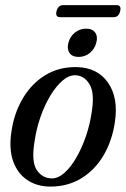

<svg xmlns="http://www.w3.org/2000/svg" viewBox="-20 -698 478 727"><path d="M269.5 -444Q349 -442.5 389 -385Q429 -327.5 415 -235.5Q404.5 -164.5 371.8 -109.2Q339 -54 287.8 -22.8Q236.5 8.5 171 8.5Q120.5 8.5 83.5 -16.2Q46.5 -41 30 -87Q13.5 -133 23 -197.5Q33 -270 66.8 -326.2Q100.5 -382.5 152.2 -413.8Q204 -445 269.5 -444ZM177 -22.5Q200.5 -22.5 224.5 -44Q248.5 -65.5 269.2 -101.5Q290 -137.5 305 -181.2Q320 -225 326.5 -269Q339.5 -344 319.5 -378Q299.5 -412 265.5 -413Q241.5 -414 216.8 -392.8Q192 -371.5 170.2 -335.2Q148.5 -299 133 -254.2Q117.5 -209.5 111 -163.5Q98 -86 119.2 -54.2Q140.5 -22.5 177 -22.5ZM278 -482.5Q253.5 -482.5 243.2 -497.5Q233 -512.5 239 -536Q245 -559.5 263.5 -574.5Q282 -589.5 306 -589.5Q330 -589.5 340.5 -574.5Q351 -559.5 344.5 -536Q338.5 -512.5 320.2 -497.5Q302 -482.5 278 -482.5ZM194 -655.5Q200 -678.5 219 -678.5H421.5Q440.5 -678.5 435 -656Q429.5 -633 410.5 -633H207.5Q188.5 -633 194 -655.5Z"/></svg>

Font: Fraunces 144pt S050
Style: Italic
Weight: 400
Italic angle: -16°
Version: Version 1.000; ttfautohint (v1.8.3)